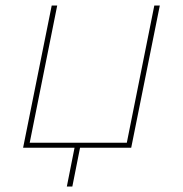

<svg xmlns="http://www.w3.org/2000/svg" viewBox="-20 -537 665 698"><path d="M457 0H271L243 141H223L251 0H64L168 -517H188L88 -18H441L541 -517H561Z"/></svg>

Font: Montserrat Alternates Thin
Style: Italic
Weight: 250
Italic angle: -11.3°
Designer: Julieta Ulanovsky
Foundry: Julieta Ulanovsky
Version: Version 7.200